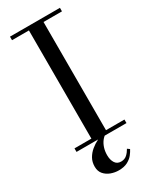

<svg xmlns="http://www.w3.org/2000/svg" viewBox="-241 -811 874 1082"><g transform="rotate(-30 196.0 -270.0)"><path d="M33.5 0V-23H143.5V-727H33.5V-750H358.5V-727H238.5V-23H358.5V0ZM188.5 209.5Q163 209.5 138.2 200.5Q113.5 191.5 97 172.5Q80.5 153.5 80.5 123.5Q80.5 93.5 93.5 70.5Q106.5 47.5 127.5 30Q148.5 12.5 173 0.5Q197.5 -11.5 220.5 -19L227.5 -7Q212 1.5 199.8 17.5Q187.5 33.5 180.5 55.2Q173.5 77 173.5 102.5Q173.5 133 186.2 153Q199 173 224.5 173Q248 173 263 159.2Q278 145.5 288.5 126.5L303 137Q296 151 282.8 168Q269.5 185 246.8 197.2Q224 209.5 188.5 209.5Z"/></g></svg>

Font: BodoniModa 10 Custom
Style: Regular
Weight: 400
Designer: Owen Earl
Foundry: indestructible type
Version: Version 2.005